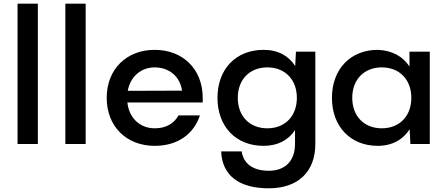

<svg xmlns="http://www.w3.org/2000/svg" viewBox="-20 -780 2418 1040"><path d="M75 -760V0H185V-760Z M334 -760V0H444V-760Z M558 -250C558 -94 666 10 818 10C944 10 1030 -55 1063 -155H947C923 -112 881 -85 818 -85C740 -85 679 -139 670 -225H1078V-250C1078 -406 970 -510 818 -510C666 -510 558 -406 558 -250ZM672 -288C686 -366 745 -415 818 -415C896 -415 955 -366 966 -289Z M1408 10C1487 10 1543 -23 1578 -75V0C1578 91 1525 145 1436 145C1351 145 1299 107 1289 40H1178C1183 169 1273 240 1436 240C1594 240 1688 151 1688 0V-500H1583L1579 -422C1545 -476 1488 -510 1408 -510C1258 -510 1158 -406 1158 -250C1158 -94 1258 10 1408 10ZM1428 -85C1332 -85 1268 -151 1268 -250C1268 -349 1332 -415 1428 -415C1524 -415 1588 -349 1588 -250C1588 -151 1524 -85 1428 -85Z M2203 0H2308V-500H2198V-420C2162 -474 2105 -507 2026 -510C1879 -510 1778 -406 1778 -250C1778 -94 1879 10 2026 10C2106 10 2164 -25 2199 -80ZM2048 -85C1952 -85 1888 -151 1888 -250C1888 -349 1952 -415 2048 -415C2144 -415 2208 -349 2208 -250C2208 -151 2144 -85 2048 -85Z"/></svg>

Font: Goli Medium
Style: Regular
Weight: 500
Designer: jaikishan Patel
Foundry: MagicType
Version: Version 1.000;Glyphs 3.2 (3242)